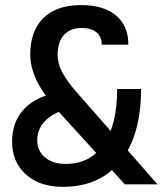

<svg xmlns="http://www.w3.org/2000/svg" viewBox="-20 -723 638 753"><path d="M469.7 0 217.8 -276.4Q154.3 -346.2 126.5 -401.6Q98.6 -457 98.6 -508.8Q98.6 -602.1 150.6 -652.6Q202.6 -703.1 297.9 -703.1L299.8 -613.3Q255.4 -613.3 230.7 -585.9Q206.1 -558.6 206.1 -507.8Q206.1 -472.2 224.9 -438Q243.7 -403.8 276.4 -366.2L597.7 0ZM225.6 9.8Q136.2 9.8 81.8 -38.8Q27.3 -87.4 27.3 -168Q27.3 -246.6 75.9 -296.9Q124.5 -347.2 212.9 -360.4L266.6 -300.8Q199.2 -287.6 162.6 -254.2Q126 -220.7 126 -172.9Q126 -131.3 156.5 -105.7Q187 -80.1 237.3 -80.1Q334 -80.1 386.7 -156.7Q439.5 -233.4 439.5 -374H533.2Q533.2 -190.9 452.6 -90.6Q372.1 9.8 225.6 9.8ZM378.9 -547.9Q378.9 -579.6 358.2 -596.4Q337.4 -613.3 299.8 -613.3L297.9 -703.1Q386.2 -703.1 434.8 -662.6Q483.4 -622.1 483.4 -547.9Z"/></svg>

Font: Cascadia Mono
Style: Regular
Weight: 400
Monospace: yes
Designer: Aaron Bell
Foundry: Saja Typeworks
Version: Version 2102.003